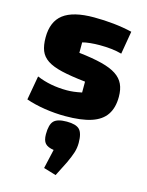

<svg xmlns="http://www.w3.org/2000/svg" viewBox="-124 -591 759 989"><g transform="rotate(15 255.5 -97.0)"><path d="M37.8 -350.8Q37.8 -435.4 89.8 -475.2Q141.9 -515 252.6 -515Q306.7 -515 358.6 -509.5Q410.5 -504 456.6 -493L435.8 -370.6Q410.8 -377.6 381.1 -381Q351.4 -384.3 317.6 -384.3Q292.4 -384.3 267.5 -381.8Q242.5 -379.3 226.4 -374.6V-318.9Q299.7 -310.7 348.7 -298.2Q397.8 -285.7 426.8 -266.5Q455.8 -247.4 468.7 -219.6Q481.6 -191.9 481.6 -152.4Q481.6 -94.1 456.5 -57Q431.5 -19.8 378.3 -2.4Q325 15 239.7 15Q185 15 129.8 6.4Q74.5 -2.3 29.8 -17.8L52.6 -146.4Q125.1 -115.7 213.6 -115.7Q230.7 -115.7 249.8 -117.9Q268.8 -120.2 293 -125.1V-183.1Q215.4 -191.5 165.8 -203.1Q116.1 -214.8 88.2 -233.4Q60.3 -252 49 -280.3Q37.8 -308.6 37.8 -350.8ZM271.1 321 204.5 301.1 227.8 198.6Q195.7 194 182.1 178.9Q168.4 163.8 168.4 130.3Q168.4 78.4 187.5 59.2Q206.5 40 256.2 40Q305.1 40 324.2 59.2Q343.2 78.4 343.2 130.3Q343.2 157.2 335.5 181.7Q327.7 206.2 311.2 241.8Z"/></g></svg>

Font: Changa
Style: Regular
Weight: 400
Designer: Eduardo Rodriguez Tunni
Foundry: Eduardo Rodriguez Tunni
Version: Version 3.003